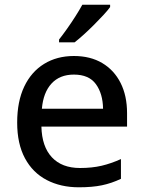

<svg xmlns="http://www.w3.org/2000/svg" viewBox="-20 -786 609 816"><path d="M294 -548Q364 -548 414.5 -518Q465 -488 492.5 -433.5Q520 -379 520 -305V-248H156Q158 -163 200.5 -117.5Q243 -72 320 -72Q371 -72 411.5 -81.5Q452 -91 494 -110V-26Q454 -7 413 1.5Q372 10 315 10Q238 10 178.5 -21Q119 -52 86 -113.5Q53 -175 53 -265Q53 -355 83 -418Q113 -481 167.5 -514.5Q222 -548 294 -548ZM294 -469Q234 -469 199 -431Q164 -393 158 -324H418Q417 -388 387.5 -428.5Q358 -469 294 -469ZM448 -756Q438 -742 419.5 -722Q401 -702 379.5 -680.5Q358 -659 336.5 -639.5Q315 -620 297 -606H231V-618Q246 -637 264.5 -663Q283 -689 300.5 -716.5Q318 -744 330 -766H448Z"/></svg>

Font: Noto Sans New Tai Lue Medium
Style: Regular
Weight: 500
Version: Version 2.003